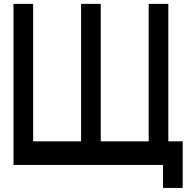

<svg xmlns="http://www.w3.org/2000/svg" viewBox="-20 -845 999 978"><path d="M737.3 -825.2H837.4V-125H910.6V112.3H810.5V-4.9H48.8V-825.2H148.9V-125H393.1V-825.2H493.2V-125H737.3Z"/></svg>

Font: Gap Sans
Style: Black
Weight: 400
Designer: Alexandre Liziard and Etienne Ozeray
Foundry: Interstices.io
Version: Version 1.6.1 - December 3. 2014